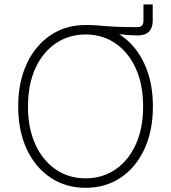

<svg xmlns="http://www.w3.org/2000/svg" viewBox="-20 -852 784 881"><path d="M372.1 -704.1V-737.3Q401.4 -737.3 420.9 -735.8Q440.4 -734.4 461.9 -732.4Q483.4 -730.5 517.3 -729Q551.3 -727.5 609.9 -727.5Q638.2 -727.5 638.2 -755.4V-831.5H680.7V-756.8Q680.7 -724.1 663.3 -706.8Q646 -689.5 612.8 -689.5Q587.9 -689.5 562.5 -691.7Q537.1 -693.8 508.5 -696.5Q480 -699.2 446.5 -701.4Q413.1 -703.6 372.1 -704.1ZM373 9.8Q281.7 9.8 211.9 -36.9Q142.1 -83.5 102.8 -167.5Q63.5 -251.5 63.5 -363.3Q63.5 -475.6 103 -559.8Q142.6 -644 212.2 -690.7Q281.7 -737.3 373 -737.3Q463.9 -737.3 533.4 -690.7Q603 -644 642.3 -559.8Q681.6 -475.6 681.6 -363.3Q681.6 -251.5 642.3 -167.2Q603 -83 533.4 -36.6Q463.9 9.8 373 9.8ZM373 -33.7Q449.7 -33.7 509.3 -74.2Q568.8 -114.7 602.8 -188.7Q636.7 -262.7 636.7 -363.3Q636.7 -464.4 602.8 -538.6Q568.8 -612.8 509.3 -653.3Q449.7 -693.8 373 -693.8Q296.4 -693.8 236.6 -653.6Q176.8 -613.3 142.6 -539.1Q108.4 -464.8 108.4 -363.3Q108.4 -263.2 142.3 -189.2Q176.3 -115.2 235.8 -74.5Q295.4 -33.7 373 -33.7Z"/></svg>

Font: Inter 17pt ExtraLight
Style: Regular
Weight: 250
Version: Version 4.001;git-66647c0bb